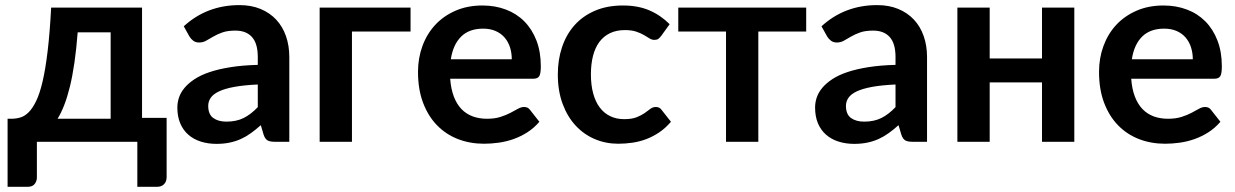

<svg xmlns="http://www.w3.org/2000/svg" viewBox="-20 -542 4722 734"><path d="M403 -88V-418.5H277Q272 -354 264.5 -302.2Q257 -250.5 247 -210Q237 -169.5 225.2 -139.5Q213.5 -109.5 200 -88ZM617 -91.5V135Q617 152 607.2 162Q597.5 172 582 172H505V0H121V137Q121 150 112.8 161Q104.5 172 87 172H9V-88H23.5Q41 -88 57.5 -92.8Q74 -97.5 89.2 -112.5Q104.5 -127.5 118.2 -155.8Q132 -184 143 -231.2Q154 -278.5 162.2 -347.5Q170.5 -416.5 175.5 -513H523V-91.5Z M965.5 -219Q912 -216.5 875.5 -209.8Q839 -203 817 -192.5Q795 -182 785.5 -168Q776 -154 776 -137.5Q776 -105 795.2 -91Q814.5 -77 845.5 -77Q883.5 -77 911.2 -90.8Q939 -104.5 965.5 -132.5ZM682.5 -441.5Q771 -522.5 895.5 -522.5Q940.5 -522.5 976 -507.8Q1011.5 -493 1036 -466.8Q1060.5 -440.5 1073.2 -404Q1086 -367.5 1086 -324V0H1030Q1012.5 0 1003 -5.2Q993.5 -10.5 988 -26.5L977 -63.5Q957.5 -46 939 -32.8Q920.5 -19.5 900.5 -10.5Q880.5 -1.5 857.8 3.2Q835 8 807.5 8Q775 8 747.5 -0.8Q720 -9.5 700 -27Q680 -44.5 669 -70.5Q658 -96.5 658 -131Q658 -150.5 664.5 -169.8Q671 -189 685.8 -206.5Q700.5 -224 724 -239.5Q747.5 -255 781.8 -266.5Q816 -278 861.5 -285.2Q907 -292.5 965.5 -294V-324Q965.5 -375.5 943.5 -400.2Q921.5 -425 880 -425Q850 -425 830.2 -418Q810.5 -411 795.5 -402.2Q780.5 -393.5 768.2 -386.5Q756 -379.5 741 -379.5Q728 -379.5 719 -386.2Q710 -393 704.5 -402Z M1549.5 -421.5H1325.5V0H1202V-513H1549.5Z M1936.5 -315.5Q1936.5 -339.5 1929.8 -360.8Q1923 -382 1909.5 -398Q1896 -414 1875.2 -423.2Q1854.5 -432.5 1827 -432.5Q1773.5 -432.5 1742.8 -402Q1712 -371.5 1703.5 -315.5ZM1701 -241Q1704 -201.5 1715 -172.8Q1726 -144 1744 -125.2Q1762 -106.5 1786.8 -97.2Q1811.5 -88 1841.5 -88Q1871.5 -88 1893.2 -95Q1915 -102 1931.2 -110.5Q1947.5 -119 1959.8 -126Q1972 -133 1983.5 -133Q1999 -133 2006.5 -121.5L2042 -76.5Q2021.5 -52.5 1996 -36.2Q1970.5 -20 1942.8 -10.2Q1915 -0.5 1886.2 3.5Q1857.5 7.5 1830.5 7.5Q1777 7.5 1731 -10.2Q1685 -28 1651 -62.8Q1617 -97.5 1597.5 -148.8Q1578 -200 1578 -267.5Q1578 -320 1595 -366.2Q1612 -412.5 1643.8 -446.8Q1675.5 -481 1721.2 -501Q1767 -521 1824.5 -521Q1873 -521 1914 -505.5Q1955 -490 1984.5 -460.2Q2014 -430.5 2030.8 -387.2Q2047.5 -344 2047.5 -288.5Q2047.5 -260.5 2041.5 -250.8Q2035.5 -241 2018.5 -241Z M2507.5 -404.5Q2502 -397.5 2496.8 -393.5Q2491.5 -389.5 2481.5 -389.5Q2472 -389.5 2463 -395.2Q2454 -401 2441.5 -408.2Q2429 -415.5 2411.8 -421.2Q2394.5 -427 2369 -427Q2336.5 -427 2312 -415.2Q2287.5 -403.5 2271.2 -381.5Q2255 -359.5 2247 -328.2Q2239 -297 2239 -257.5Q2239 -216.5 2247.8 -184.5Q2256.5 -152.5 2273 -130.8Q2289.5 -109 2313 -97.8Q2336.5 -86.5 2366 -86.5Q2395.5 -86.5 2413.8 -93.8Q2432 -101 2444.5 -109.8Q2457 -118.5 2466.2 -125.8Q2475.5 -133 2487 -133Q2502 -133 2509.5 -121.5L2545 -76.5Q2524.5 -52.5 2500.5 -36.2Q2476.5 -20 2450.8 -10.2Q2425 -0.5 2397.8 3.5Q2370.5 7.5 2343.5 7.5Q2296 7.5 2254 -10.2Q2212 -28 2180.5 -62Q2149 -96 2130.8 -145.2Q2112.5 -194.5 2112.5 -257.5Q2112.5 -314 2128.8 -362.2Q2145 -410.5 2176.5 -445.8Q2208 -481 2254.5 -501Q2301 -521 2361.5 -521Q2419 -521 2462.2 -502.5Q2505.5 -484 2540 -449.5Z M3062 -421.5H2879V0H2755.5V-421.5H2573V-513H3062Z M3403.5 -219Q3350 -216.5 3313.5 -209.8Q3277 -203 3255 -192.5Q3233 -182 3223.5 -168Q3214 -154 3214 -137.5Q3214 -105 3233.2 -91Q3252.5 -77 3283.5 -77Q3321.5 -77 3349.2 -90.8Q3377 -104.5 3403.5 -132.5ZM3120.5 -441.5Q3209 -522.5 3333.5 -522.5Q3378.5 -522.5 3414 -507.8Q3449.5 -493 3474 -466.8Q3498.5 -440.5 3511.2 -404Q3524 -367.5 3524 -324V0H3468Q3450.5 0 3441 -5.2Q3431.5 -10.5 3426 -26.5L3415 -63.5Q3395.5 -46 3377 -32.8Q3358.5 -19.5 3338.5 -10.5Q3318.5 -1.5 3295.8 3.2Q3273 8 3245.5 8Q3213 8 3185.5 -0.8Q3158 -9.5 3138 -27Q3118 -44.5 3107 -70.5Q3096 -96.5 3096 -131Q3096 -150.5 3102.5 -169.8Q3109 -189 3123.8 -206.5Q3138.5 -224 3162 -239.5Q3185.5 -255 3219.8 -266.5Q3254 -278 3299.5 -285.2Q3345 -292.5 3403.5 -294V-324Q3403.5 -375.5 3381.5 -400.2Q3359.5 -425 3318 -425Q3288 -425 3268.2 -418Q3248.5 -411 3233.5 -402.2Q3218.5 -393.5 3206.2 -386.5Q3194 -379.5 3179 -379.5Q3166 -379.5 3157 -386.2Q3148 -393 3142.5 -402Z M4087 -513V0H3963.5V-227H3763.5V0H3640V-513H3763.5V-318.5H3963.5V-513Z M4540 -315.5Q4540 -339.5 4533.2 -360.8Q4526.5 -382 4513 -398Q4499.5 -414 4478.8 -423.2Q4458 -432.5 4430.5 -432.5Q4377 -432.5 4346.2 -402Q4315.5 -371.5 4307 -315.5ZM4304.5 -241Q4307.5 -201.5 4318.5 -172.8Q4329.5 -144 4347.5 -125.2Q4365.5 -106.5 4390.2 -97.2Q4415 -88 4445 -88Q4475 -88 4496.8 -95Q4518.5 -102 4534.8 -110.5Q4551 -119 4563.2 -126Q4575.5 -133 4587 -133Q4602.5 -133 4610 -121.5L4645.5 -76.5Q4625 -52.5 4599.5 -36.2Q4574 -20 4546.2 -10.2Q4518.5 -0.5 4489.8 3.5Q4461 7.5 4434 7.5Q4380.5 7.5 4334.5 -10.2Q4288.5 -28 4254.5 -62.8Q4220.5 -97.5 4201 -148.8Q4181.5 -200 4181.5 -267.5Q4181.5 -320 4198.5 -366.2Q4215.5 -412.5 4247.2 -446.8Q4279 -481 4324.8 -501Q4370.5 -521 4428 -521Q4476.5 -521 4517.5 -505.5Q4558.5 -490 4588 -460.2Q4617.5 -430.5 4634.2 -387.2Q4651 -344 4651 -288.5Q4651 -260.5 4645 -250.8Q4639 -241 4622 -241Z"/></svg>

Font: Lato 2
Style: Bold
Weight: 700
Designer: Lukasz Dziedzic with Adam Twardoch and Botio Nikoltchev
Foundry: tyPoland Lukasz Dziedzic
Version: Version 2.015; 2015-08-06; http://www.latofonts.com/